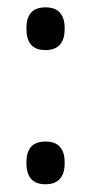

<svg xmlns="http://www.w3.org/2000/svg" viewBox="-20 -478 240 508"><path d="M100.5 9.5Q74.5 9.5 62.2 -4.8Q50 -19 50 -45V-50Q50 -75.5 62.2 -89.5Q74.5 -103.5 100.5 -103.5Q126 -103.5 138.5 -89.5Q151 -75.5 151 -50V-45Q151 -19 138.5 -4.8Q126 9.5 100.5 9.5ZM100.5 -345.5Q74.5 -345.5 62.2 -359.8Q50 -374 50 -400V-405Q50 -430.5 62.2 -444.5Q74.5 -458.5 100.5 -458.5Q126 -458.5 138.5 -444.5Q151 -430.5 151 -405V-400Q151 -374 138.5 -359.8Q126 -345.5 100.5 -345.5Z"/></svg>

Font: Anek Gurmukhi Medium
Style: Regular
Weight: 400
Version: Version 1.003